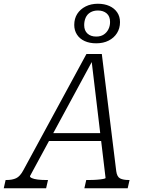

<svg xmlns="http://www.w3.org/2000/svg" viewBox="-72 -1004 778 1024"><path d="M191 -294H480L481 -252H171ZM415 -692 427 -691 88 -65Q87 -59 98 -54Q109 -49 128.5 -46.5Q148 -44 171 -44H184L174 0H-52L-42 -44H-36Q-7 -44 14 -53.5Q35 -63 53 -97L389 -716H471L548 -91Q552 -61 568.5 -52.5Q585 -44 614 -44H619L609 0H378L388 -44H401Q425 -44 445 -45.5Q465 -47 478 -49.5Q491 -52 491 -55ZM450 -948Q427 -948 410 -938Q393 -928 385 -910Q377 -892 377 -870Q377 -841 394.5 -825Q412 -809 441 -809Q465 -809 481 -819.5Q497 -830 506 -847.5Q515 -865 515 -887Q515 -917 497 -932.5Q479 -948 450 -948ZM441 -773Q406 -773 379.5 -785Q353 -797 338.5 -819.5Q324 -842 324 -871Q324 -905 340 -930Q356 -955 384.5 -969.5Q413 -984 450 -984Q485 -984 511.5 -972Q538 -960 553 -938Q568 -916 568 -886Q568 -853 552 -827.5Q536 -802 507.5 -787.5Q479 -773 441 -773Z"/></svg>

Font: Roboto Serif 20pt ExtraLight
Style: Italic
Weight: 250
Italic angle: -10°
Version: Version 1.007